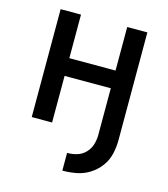

<svg xmlns="http://www.w3.org/2000/svg" viewBox="-110 -616 796 911"><g transform="rotate(15 288.0 -161.0)"><path d="M281 208Q316 208 350 201.5Q384 195 413.5 176.5Q443 158 464 130Q485 102 493 68Q501 34 501 0V-530H402V-316H175V-530H75V0H175V-229H402V0Q402 24 395 47.5Q388 71 370.5 89Q353 107 329.5 114Q306 121 281 121Z"/></g></svg>

Font: Iosevka Sparkle Medium
Style: Regular
Weight: 500
Designer: Belleve Invis
Foundry: Belleve Invis
Version: Version 4.5.0; ttfautohint (v1.8.3)